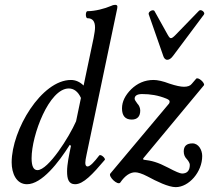

<svg xmlns="http://www.w3.org/2000/svg" viewBox="-20 -745 861 790"><path d="M91 13C152 13 221 -76 267 -149L272 -145C264 -107 256 -69 256 -40C256 -9 262 13 289 13C323 13 361 -28 411 -87C416 -93 394 -113 388 -105C368 -79 351 -60 340 -60C334 -60 331 -66 331 -75C331 -83 333 -94 336 -108L461 -704C462 -709 463 -713 463 -718C463 -722 460 -725 455 -725C452 -725 446 -725 438 -721C410 -709 371 -699 340 -699C331 -699 331 -670 340 -670C361 -670 371 -657 371 -632C371 -622 369 -609 365 -588L324 -393C309 -408 291 -416 272 -416C151 -416 28 -211 28 -77C28 -32 47 13 91 13ZM668 -499C676 -499 684 -504 692 -515L819 -685C826 -693 808 -709 799 -701L702 -601C693 -592 688 -588 683 -588C679 -588 675 -593 670 -602L616 -699C611 -709 588 -697 592 -686L651 -517C654 -506 660 -499 668 -499ZM703 25C757 25 812 -37 812 -103C812 -128 797 -155 772 -155C748 -155 736 -144 736 -122C736 -108 741 -98 749 -90C756 -82 761 -73 761 -67C761 -43 750 -31 729 -31C721 -31 702 -39 672 -55C628 -78 604 -84 570 -88L569 -93L819 -394C825 -403 795 -430 787 -421L769 -400C763 -392 752 -388 737 -388C724 -388 704 -392 677 -401C651 -411 628 -416 612 -416C575 -416 545 -402 520 -378C495 -353 482 -327 482 -299C482 -269 495 -253 522 -253C545 -253 557 -266 557 -290C557 -300 553 -311 545 -319C538 -329 534 -334 534 -339C534 -351 544 -358 565 -358C598 -358 631 -353 665 -339C674 -335 678 -332 678 -327C678 -324 677 -320 674 -317L434 -31C424 -19 465 20 475 6C494 -22 515 -36 536 -36C547 -36 564 -31 587 -19C624 1 673 25 703 25ZM134 -45C118 -45 110 -61 110 -94C110 -189 182 -381 263 -381C283 -381 301 -369 313 -342L293 -246C265 -182 179 -45 134 -45Z"/></svg>

Font: Junicode Two Beta SemiCondensed Medium
Style: Italic
Weight: 500
Width: 4
Italic angle: -10°
Version: Version 1.063